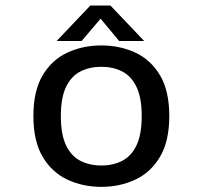

<svg xmlns="http://www.w3.org/2000/svg" viewBox="-20 -680 750 710"><path d="M355 11Q287 11 229.8 -15.5Q172.5 -42 138 -99.8Q103.5 -157.5 103.5 -251Q103.5 -344.5 138 -402Q172.5 -459.5 229.8 -485.8Q287 -512 355 -512Q422.5 -512 479.8 -485.8Q537 -459.5 571.5 -402Q606 -344.5 606 -251Q606 -157.5 571.5 -99.8Q537 -42 479.8 -15.5Q422.5 11 355 11ZM355 -68Q398.5 -68 432.2 -85.5Q466 -103 485 -143Q504 -183 504 -251Q504 -318.5 484.8 -358.5Q465.5 -398.5 431.8 -415.8Q398 -433 355 -433Q311.5 -433 277.5 -415.8Q243.5 -398.5 224.2 -358.5Q205 -318.5 205 -251Q205 -183 224.2 -142.8Q243.5 -102.5 277.5 -85.2Q311.5 -68 355 -68ZM513 -528.5H420.5L352 -611L282 -528.5H189.5L314 -659.5H388.5Z"/></svg>

Font: League Mono
Style: Regular
Weight: 400
Width: 6
Designer: Tyler Finck
Foundry: The League of Moveable Type / Tyler Finck
Version: Version 2.300;RELEASE